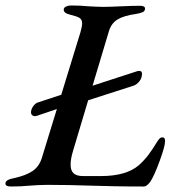

<svg xmlns="http://www.w3.org/2000/svg" viewBox="-46 -674 648 699"><path d="M555 -160Q555 -142 535.5 -88.5Q516 -35 501 -12Q488 5 478 5Q415 5 367.5 4Q320 3 289 2Q201 -1 126 -1Q110 -1 90.5 0Q71 1 61 2Q30 5 -5 5Q-28 5 -26 -7Q-26 -20 7 -26Q48 -35 72 -51Q96 -67 106 -98L161 -277L90 -253Q84 -251 81 -251Q76 -251 72 -254Q68 -257 67 -262Q66 -274 74 -286Q82 -298 92 -301L177 -329L247 -557Q253 -578 253 -589Q253 -603 243 -609Q233 -615 208 -621Q186 -626 186 -639Q186 -646 194 -650Q202 -654 214 -654Q248 -654 277 -651Q313 -649 331 -649Q352 -649 394 -651Q438 -653 463 -653Q482 -653 482 -643Q482 -634 474 -630Q466 -626 448 -623Q405 -617 382.5 -603.5Q360 -590 351 -562L291 -362L451 -414Q457 -416 460 -416Q471 -416 471 -406Q471 -390 461.5 -378Q452 -366 440 -362L275 -309L220 -125Q211 -95 211 -75Q211 -53 222 -43Q233 -33 257 -33H321Q414 -33 460 -73Q479 -90 494.5 -110.5Q510 -131 528 -161Q533 -168 536.5 -171Q540 -174 546 -174Q555 -174 555 -160Z"/></svg>

Font: EB Garamond Medium
Style: Italic
Weight: 500
Italic angle: -17.2°
Designer: Georg Duffner and Octavio Pardo
Foundry: Georg Duffner
Version: Version 1.000